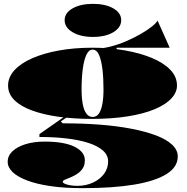

<svg xmlns="http://www.w3.org/2000/svg" viewBox="-20 -763 974 998"><path d="M409 215Q315 215 243 204.5Q171 194 121 175Q71 156 45.5 131.5Q20 107 20 78Q20 47 44.5 23.5Q69 0 112.5 -13.5Q156 -27 212 -27Q313 -27 367 -0.5Q421 26 421 70Q421 96 409.5 113Q398 130 381 141Q364 152 346.5 159Q329 166 317.5 171Q306 176 306 182Q306 187 316.5 192Q327 197 344 200Q361 203 382 203Q427 203 463.5 186Q500 169 521 140.5Q542 112 542 76Q542 43 514.5 19Q487 -5 438.5 -20.5Q390 -36 325 -43.5Q260 -51 185 -51V-66L321 -161L330 -155L296 -132L306 -122Q409 -122 499.5 -115Q590 -108 664.5 -93.5Q739 -79 792.5 -58.5Q846 -38 875 -10.5Q904 17 904 50Q904 105 846 141.5Q788 178 678 196.5Q568 215 409 215ZM456 -145Q364 -145 285 -156Q206 -167 147 -188.5Q88 -210 55 -242.5Q22 -275 22 -318Q22 -362 55 -398Q88 -434 147 -460Q206 -486 286 -500.5Q366 -515 461 -515Q550 -515 629.5 -501Q709 -487 770 -461.5Q831 -436 865.5 -400Q900 -364 900 -318Q900 -283 871 -251.5Q842 -220 785.5 -196Q729 -172 646 -158.5Q563 -145 456 -145ZM461 -155Q482 -155 494 -172.5Q506 -190 512 -222Q518 -254 518 -298Q518 -356 512.5 -402.5Q507 -449 495 -477Q483 -505 461 -505Q441 -505 428.5 -477Q416 -449 410 -402.5Q404 -356 404 -298Q404 -255 410 -222.5Q416 -190 429 -172.5Q442 -155 461 -155ZM586 -495 464 -509Q506 -509 550.5 -520Q595 -531 636.5 -549Q678 -567 712.5 -587Q747 -607 770 -625.5Q793 -644 799 -656L862 -515H586ZM463 -743Q528 -743 569 -719.5Q610 -696 610 -658Q610 -620 569 -595.5Q528 -571 463 -571Q399 -571 357.5 -595.5Q316 -620 316 -658Q316 -696 357.5 -719.5Q399 -743 463 -743Z"/></svg>

Font: Kalnia SemiExpanded
Style: Bold
Weight: 700
Width: 6
Designer: Frida Medrano
Foundry: Frida Medrano
Version: Version 1.105